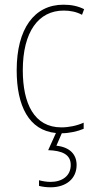

<svg xmlns="http://www.w3.org/2000/svg" viewBox="-20 -557 401 817"><path d="M306 145C306 99 276 69 220 63L243 10C274 10 311 2 336 -9V-35C307 -22 273 -15 241 -15C125 -15 77 -117 77 -258C77 -422 144 -512 251 -512C278 -512 305 -507 329 -494L338 -518C312 -531 284 -537 250 -537C126 -537 51 -435 51 -258C51 -106 103 -2 218 9L185 82C244 84 281 100 281 145C281 192 244 217 195 217C179 217 161 214 146 210V234C161 238 179 240 195 240C262 240 306 203 306 145Z"/></svg>

Font: Noto Sans Khmer UI Condensed Thin
Style: Regular
Weight: 100
Width: 3
Designer: Danh Hong and the Monotype Design Team
Foundry: Monotype Imaging Inc.
Version: Version 2.002